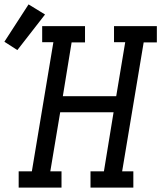

<svg xmlns="http://www.w3.org/2000/svg" viewBox="-95 -854 734 874"><path d="M-10 0V-74H50L148 -662H97V-735H292V-661H231L191 -416H434L475 -662H424V-735H619V-661H559L461 -74H512V0H317V-74H378L422 -343H179L134 -74H185V0ZM-16 -626 -75 -664 35 -834 110 -788Z"/></svg>

Font: Iosevka Slab Extended
Style: Italic
Weight: 400
Width: 7
Italic angle: -9°
Monospace: yes
Designer: Belleve Invis
Foundry: Belleve Invis
Version: Version 11.1.0; ttfautohint (v1.8.3)